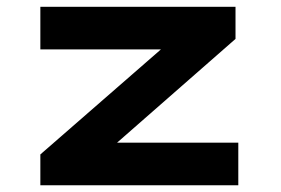

<svg xmlns="http://www.w3.org/2000/svg" viewBox="-20 -551 835 571"><path d="M100 0V-91.7L515.5 -453.7L532.5 -404H100V-530.7H680.4V-435.3L279.4 -84L259.4 -126.8H688.7V0Z"/></svg>

Font: Lexend Zetta
Style: Regular
Weight: 400
Designer: Bonnie Shaver-Troup, Thomas Jockin
Foundry: Lexend
Version: Version 1.007